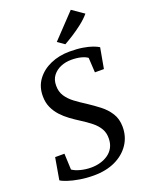

<svg xmlns="http://www.w3.org/2000/svg" viewBox="-181 -1075 894 1173"><g transform="rotate(-20 266.5 -488.0)"><path d="M220 11Q172.5 11 129 3.8Q85.5 -3.5 54 -14Q22.5 -24.5 10.5 -33.5L35 -175.5H95.5L100 -71Q120 -57 153.2 -48.5Q186.5 -40 221 -40Q252.5 -40 281 -48Q309.5 -56 332 -71.8Q354.5 -87.5 367.8 -111.5Q381 -135.5 382 -167.5Q383.5 -205.5 367 -234Q350.5 -262.5 321.2 -285.8Q292 -309 255.5 -332Q226 -350.5 197 -371.8Q168 -393 144.2 -419Q120.5 -445 106 -477.2Q91.5 -509.5 91.5 -550Q91 -612 124.5 -657.2Q158 -702.5 214 -727Q270 -751.5 338 -751.5Q386.5 -751.5 423 -745.5Q459.5 -739.5 484.2 -730.5Q509 -721.5 523 -712.5L499 -579H440.5L435 -675Q420 -686.5 393 -693.5Q366 -700.5 329.5 -700.5Q294 -700.5 262.2 -687.5Q230.5 -674.5 210.2 -648.5Q190 -622.5 190 -584Q189.5 -544 208.5 -515Q227.5 -486 259.2 -462.2Q291 -438.5 329 -414.5Q367 -389.5 403 -361.8Q439 -334 462.2 -297.2Q485.5 -260.5 486 -210Q486.5 -145.5 453 -95.5Q419.5 -45.5 359.8 -17.2Q300 11 220 11ZM329.5 -802 285 -833 432.5 -988.5 508.5 -936Q487 -910 454 -884Q421 -858 387.5 -836.8Q354 -815.5 329.5 -802Z"/></g></svg>

Font: Merriweather 20pt
Style: Italic
Weight: 400
Italic angle: -7.8°
Version: Version 2.101